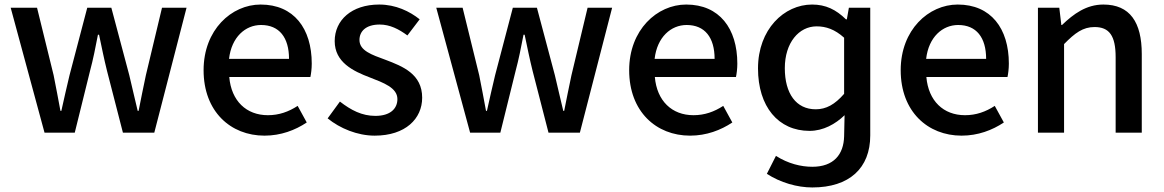

<svg xmlns="http://www.w3.org/2000/svg" viewBox="-20 -584 5125 845"><path d="M176 0H309L376 -271C390 -323 400 -374 411 -431H416C428 -374 438 -324 451 -272L521 0H659L801 -550H693L622 -253C610 -199 601 -149 590 -96H586C573 -149 562 -199 549 -253L470 -550H364L286 -253C273 -200 262 -149 250 -96H246C236 -149 227 -199 216 -253L143 -550H27Z M1144 13C1216 13 1279 -11 1330 -45L1290 -118C1250 -92 1208 -77 1159 -77C1064 -77 998 -140 989 -245H1346C1349 -259 1352 -281 1352 -304C1352 -459 1273 -564 1127 -564C999 -564 876 -453 876 -275C876 -93 995 13 1144 13ZM988 -325C999 -421 1060 -474 1129 -474C1209 -474 1252 -419 1252 -325Z M1629 13C1765 13 1838 -62 1838 -154C1838 -258 1753 -292 1676 -321C1616 -343 1562 -361 1562 -408C1562 -446 1590 -476 1651 -476C1696 -476 1735 -456 1773 -428L1827 -499C1783 -534 1722 -564 1649 -564C1527 -564 1453 -495 1453 -403C1453 -310 1534 -271 1608 -243C1667 -220 1729 -198 1729 -148C1729 -106 1698 -74 1632 -74C1573 -74 1525 -99 1476 -137L1422 -63C1476 -19 1553 13 1629 13Z M2049 0H2182L2249 -271C2263 -323 2273 -374 2284 -431H2289C2301 -374 2311 -324 2324 -272L2394 0H2532L2674 -550H2566L2495 -253C2483 -199 2474 -149 2463 -96H2459C2446 -149 2435 -199 2422 -253L2343 -550H2237L2159 -253C2146 -200 2135 -149 2123 -96H2119C2109 -149 2100 -199 2089 -253L2016 -550H1900Z M3017 13C3089 13 3152 -11 3203 -45L3163 -118C3123 -92 3081 -77 3032 -77C2937 -77 2871 -140 2862 -245H3219C3222 -259 3225 -281 3225 -304C3225 -459 3146 -564 3000 -564C2872 -564 2749 -453 2749 -275C2749 -93 2868 13 3017 13ZM2861 -325C2872 -421 2933 -474 3002 -474C3082 -474 3125 -419 3125 -325Z M3555 241C3718 241 3810 156 3810 12V-550H3716L3707 -499H3703C3659 -542 3614 -564 3554 -564C3431 -564 3316 -455 3316 -283C3316 -115 3405 -8 3543 -8C3603 -8 3657 -38 3697 -77L3695 16C3693 96 3649 150 3555 150C3505 150 3448 136 3395 102L3355 181C3415 220 3489 241 3555 241ZM3570 -103C3484 -103 3434 -172 3434 -284C3434 -396 3496 -468 3574 -468C3615 -468 3654 -455 3695 -418V-171C3654 -124 3616 -103 3570 -103Z M4212 13C4284 13 4347 -11 4398 -45L4358 -118C4318 -92 4276 -77 4227 -77C4132 -77 4066 -140 4057 -245H4414C4417 -259 4420 -281 4420 -304C4420 -459 4341 -564 4195 -564C4067 -564 3944 -453 3944 -275C3944 -93 4063 13 4212 13ZM4056 -325C4067 -421 4128 -474 4197 -474C4277 -474 4320 -419 4320 -325Z M4548 0H4663V-390C4711 -439 4746 -465 4797 -465C4862 -465 4890 -427 4890 -332V0H5005V-346C5005 -486 4953 -564 4836 -564C4761 -564 4705 -523 4654 -474H4651L4642 -550H4548Z"/></svg>

Font: DAIFUKU Sans JP Medium
Style: Regular
Weight: 500
Designer: Original font ‘Source Han Sans JP’ : Ryoko NISHIZUKA  (kana, bopomofo & ideographs); Paul D. Hunt (Latin, Greek & Cyrill
Foundry: Daifuku
Version: Version 1.000